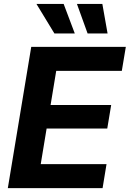

<svg xmlns="http://www.w3.org/2000/svg" viewBox="-20 -969 668 989"><path d="M20.3 0 140.9 -727.5H628.1L607.5 -604.1H269.6L240.6 -428.2H552.7L532.5 -306.9H220.1L189.8 -123.5H528.7L508.4 0ZM431.2 -796.7 376.3 -948.7H507.2L534.1 -796.7ZM260.2 -796.7 167.8 -948.7H307.9L365.2 -796.7Z"/></svg>

Font: Inter
Style: Italic
Weight: 400
Italic angle: -9.3988°
Designer: Rasmus Andersson
Foundry: rsms
Version: Version 4.001;git-66647c0bb